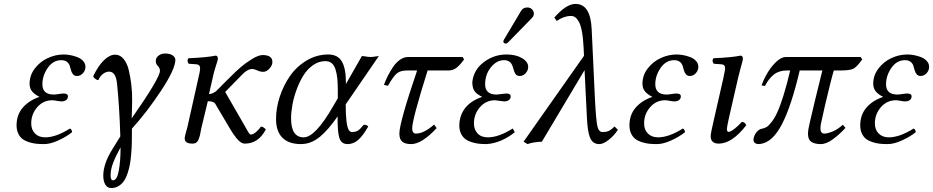

<svg xmlns="http://www.w3.org/2000/svg" viewBox="-20 -718 4728 973"><path d="M138.2 -92.8Q138.2 -60.5 157.5 -41.3Q176.8 -22 209 -22Q263.7 -22 335 -66.9Q345.2 -60.1 345.2 -47.9Q315.4 -24.4 275.1 -6.1Q234.9 12.2 203.1 12.2Q181.2 12.2 163.1 10.3Q145 8.3 126 2.2Q106.9 -3.9 93.8 -13.9Q80.6 -23.9 72.3 -41.5Q64 -59.1 64 -83Q64 -136.2 95.5 -172.6Q127 -209 180.2 -227.1Q156.2 -238.8 143.1 -254.4Q129.9 -270 129.9 -293.9Q129.9 -336.4 156.5 -371.1Q183.1 -405.8 222.4 -423.8Q261.7 -441.9 303.2 -441.9Q318.4 -441.9 335.9 -438.7Q353.5 -435.5 371.6 -428.7Q389.6 -421.9 401.4 -408.9Q413.1 -396 413.1 -378.9Q413.1 -361.3 400.4 -347.2Q387.7 -333 370.1 -333Q357.4 -333 350.3 -341.3Q343.3 -349.6 340.1 -361.3Q336.9 -373 333.3 -384.8Q329.6 -396.5 319.1 -404.8Q308.6 -413.1 291 -413.1Q249 -413.1 221.9 -374Q194.8 -335 194.8 -291Q194.8 -238.8 252.9 -238.8Q260.7 -238.8 277.3 -241.5Q293.9 -244.1 301.8 -244.1Q324.2 -244.1 324.2 -230Q324.2 -217.3 314.9 -210.7Q305.7 -204.1 292 -204.1Q283.7 -204.1 268.1 -207Q252.4 -210 245.1 -210Q199.2 -210 168.7 -174.8Q138.2 -139.6 138.2 -92.8Z M540.5 170.9Q540.5 195.8 552.7 195.8Q573.2 195.8 582 146.7Q590.8 97.7 590.8 38.1V28.8Q565.4 75.7 553 108.2Q540.5 140.6 540.5 170.9ZM503.4 171.9Q503.4 111.3 550.8 36.1L589.8 -26.9Q585 -181.2 572.8 -296.9Q566.4 -355 532.7 -355Q518.1 -355 502.9 -344.2Q487.8 -333.5 478.5 -312Q471.2 -312 462.2 -318.8Q453.1 -325.7 452.6 -332Q477.5 -384.3 506.6 -412.6Q535.6 -440.9 563.5 -440.9Q587.9 -440.9 605.5 -420.4Q623 -399.9 631.6 -366.5Q640.1 -333 645.3 -290.5Q650.4 -248 649.7 -204.1Q648.9 -160.2 647.5 -118.2Q790.5 -323.2 790.5 -358.9Q790.5 -374 780 -383.5Q769.5 -393.1 769.5 -409.2Q769.5 -425.8 783.7 -436.3Q797.9 -446.8 815.4 -446.8Q841.8 -446.8 855.2 -437Q868.7 -427.2 868.7 -415Q868.7 -368.2 796.9 -259.3Q725.1 -150.4 648.4 -65.9V-36.1Q648.4 -9.8 647.9 10.5Q647.5 30.8 645 60.5Q642.6 90.3 638.7 112.5Q634.8 134.8 627 158.9Q619.1 183.1 608.4 198.7Q597.7 214.4 581.3 224.6Q564.9 234.9 544.4 234.9Q523.4 234.9 513.4 217Q503.4 199.2 503.4 171.9Z M1057.1 -319.8 1039.1 -241.2Q1049.3 -241.2 1059.8 -246.6Q1070.3 -252 1075 -255.9Q1079.6 -259.8 1091.8 -272.5Q1104 -285.2 1105 -286.1L1156.2 -336.9Q1177.2 -357.9 1200 -377.7Q1222.7 -397.5 1256.1 -418.2Q1289.6 -439 1311 -439Q1360.4 -439 1360.4 -403.8Q1360.4 -386.7 1345.5 -370.4Q1330.6 -354 1314 -354Q1298.8 -354 1283.9 -361.1Q1269 -368.2 1258.3 -368.2Q1234.4 -368.2 1208 -340.8L1121.1 -252L1220.2 -80.1Q1223.1 -75.2 1228 -66.4Q1233.9 -56.2 1236.3 -52Q1238.8 -47.9 1241.9 -43.2Q1245.1 -38.6 1247.1 -37.4Q1249 -36.1 1251 -36.1Q1263.2 -36.1 1278.3 -49.6Q1293.5 -63 1302.2 -76.2Q1314.9 -76.2 1327.1 -62Q1289.6 9.8 1221.2 9.8Q1210.4 9.8 1199.7 2.7Q1189 -4.4 1178.5 -17.6Q1168 -30.8 1161.4 -40.5Q1154.8 -50.3 1146 -64.9L1070.3 -192.9Q1062.5 -205.1 1033.2 -205.1L1001 -71.8Q999.5 -66.4 997.3 -53.5Q995.1 -40.5 992.9 -31.2Q990.7 -22 986.6 -11.7Q982.4 -1.5 975.1 4.2Q967.8 9.8 957 9.8Q934.1 9.8 925 2.9Q916 -3.9 916 -17.1Q916 -22 918.5 -32.5Q920.9 -43 924.6 -55.7Q928.2 -68.4 929.2 -71.8L983.4 -314Q994.1 -357.9 994.1 -371.1Q994.1 -390.6 976.1 -392.1L936 -395Q925.3 -411.6 935.1 -422.9Q1028.3 -426.8 1072.3 -436Q1084 -436 1084 -420.9Q1084 -415 1080.3 -403.8Q1076.7 -392.6 1069.6 -369.6Q1062.5 -346.7 1057.1 -319.8Z M1668 -179.2 1691.9 -220.2V-259.8Q1691.9 -294.9 1689.5 -319.6Q1687 -344.2 1680.4 -365.7Q1673.8 -387.2 1661.1 -397.7Q1648.4 -408.2 1628.9 -408.2Q1595.2 -408.2 1565.9 -387.5Q1536.6 -366.7 1516.8 -334.5Q1497.1 -302.2 1482.7 -262.7Q1468.3 -223.1 1461.7 -186Q1455.1 -148.9 1455.1 -118.2Q1455.1 -22 1519 -22Q1577.6 -22 1668 -179.2ZM1643.1 -441.9Q1691.9 -441.9 1712.4 -406.5Q1732.9 -371.1 1732.9 -301.8V-292L1814 -434.1Q1818.8 -434.1 1829.6 -432.4Q1840.3 -430.7 1842.8 -430.2L1857.9 -429.2Q1865.7 -428.7 1880.1 -431.4Q1894.5 -434.1 1899.9 -434.1L1731.9 -189Q1731.9 -136.2 1735.8 -104.5Q1739.7 -72.8 1746.6 -60.8Q1753.4 -48.8 1764.2 -48.8Q1782.2 -48.8 1794.2 -56.4Q1806.2 -64 1823.2 -85.9Q1838.9 -85.9 1846.2 -77.1Q1818.8 -29.3 1794.9 -8.5Q1771 12.2 1741.2 12.2Q1710 12.2 1700 -18.3Q1689.9 -48.8 1690.9 -127.9Q1642.1 -58.6 1602.5 -25.9Q1563 6.8 1521 11.2Q1516.1 12.2 1505.9 12.2Q1442.9 12.2 1410.9 -20.3Q1378.9 -52.7 1378.9 -115.2Q1378.9 -170.4 1397.7 -227.8Q1416.5 -285.2 1449.7 -333Q1482.9 -380.9 1533.9 -411.4Q1585 -441.9 1643.1 -441.9Z M2093.8 -360.8H2042Q2008.8 -360.8 1991 -345.9Q1973.1 -331.1 1945.8 -283.2Q1944.3 -283.7 1939.7 -284.7Q1935.1 -285.6 1931.2 -286.6Q1927.2 -287.6 1925.8 -288.1Q1934.1 -311 1945.1 -333Q1956.1 -355 1971.4 -377.9Q1986.8 -400.9 2006.8 -415Q2026.9 -429.2 2047.9 -429.2H2324.2L2332 -417Q2311 -388.2 2293.5 -374.5Q2275.9 -360.8 2252 -360.8H2147Q2068.8 -111.8 2068.8 -67.9Q2068.8 -41 2087.9 -41Q2127.9 -41 2180.2 -86.9Q2181.6 -83.5 2192.9 -68.8Q2117.2 12.2 2064 12.2Q2033.2 12.2 2018.6 0Q2003.9 -12.2 2003.9 -41Q2003.9 -96.2 2093.8 -360.8Z M2381.8 -92.8Q2381.8 -61 2400.4 -41.5Q2418.9 -22 2452.6 -22Q2507.3 -22 2578.6 -66.9Q2580.1 -64 2583.7 -57.4Q2587.4 -50.8 2588.9 -47.9Q2520 6.8 2446.8 12.2Q2424.8 12.2 2406.7 10.3Q2388.7 8.3 2369.6 2.2Q2350.6 -3.9 2337.4 -13.9Q2324.2 -23.9 2315.9 -41.5Q2307.6 -59.1 2307.6 -83Q2307.6 -104 2313.5 -124Q2319.3 -144 2332.3 -163.6Q2345.2 -183.1 2368.4 -199.7Q2391.6 -216.3 2423.8 -227.1Q2396 -240.2 2384.8 -256.3Q2373.5 -272.5 2373.5 -301.8Q2379.9 -363.8 2431.4 -402.8Q2482.9 -441.9 2546.9 -441.9Q2594.7 -441.9 2625.7 -423.3Q2656.7 -404.8 2656.7 -378.9Q2656.7 -361.3 2644 -347.2Q2631.3 -333 2613.8 -333Q2606 -333 2600.6 -335.7Q2595.2 -338.4 2591.6 -344.2Q2587.9 -350.1 2586.2 -355Q2584.5 -359.9 2581.8 -369.1Q2579.1 -378.4 2577.6 -382.8Q2566.4 -413.1 2534.7 -413.1Q2496.6 -413.1 2467.5 -376.7Q2438.5 -340.3 2438.5 -291Q2438.5 -238.8 2496.6 -238.8Q2497.1 -238.8 2508.1 -240Q2519 -241.2 2531 -242.7Q2543 -244.1 2545.4 -244.1Q2567.9 -244.1 2567.9 -230Q2567.9 -225.1 2566.2 -220Q2564.5 -214.8 2556.6 -209.5Q2548.8 -204.1 2535.6 -204.1Q2532.7 -204.1 2517.1 -206.3Q2501.5 -208.5 2495.6 -209Q2492.7 -210 2488.8 -210Q2442.9 -210 2412.4 -175Q2381.8 -140.1 2381.8 -92.8ZM2620.6 -663.1Q2630.9 -680.2 2652.8 -680.2Q2666.5 -680.2 2676 -670.9Q2685.5 -661.6 2685.5 -648.9Q2685.5 -644 2684.6 -642.1Q2682.6 -632.8 2675.8 -627L2556.6 -504.9Q2548.8 -497.1 2543.5 -497.1Q2538.1 -497.1 2534.4 -500.2Q2530.8 -503.4 2530.8 -507.8V-509.8L2531.7 -511.2Q2531.7 -511.7 2532.2 -512.9Q2532.7 -514.2 2532.7 -515.1Q2534.7 -519 2535.6 -520L2608.9 -643.1Q2610.8 -646 2620.6 -663.1Z M3111.3 -60.1Q3091.8 -30.3 3064.5 -9Q3037.1 12.2 3017.1 12.2Q2983.4 12.2 2970.2 -20Q2957 -52.2 2954.1 -126L2942.4 -362.8L2726.1 0Q2683.1 1.5 2653.3 12.2L2633.3 0L2939.5 -435.1L2937.5 -478Q2935.1 -527.3 2928.5 -560.8Q2921.9 -594.2 2912.4 -609.9Q2902.8 -625.5 2893.8 -631.3Q2884.8 -637.2 2873.5 -637.2Q2837.9 -637.2 2801.3 -611.8Q2799.8 -614.3 2789.1 -628.9Q2849.6 -698.2 2896.5 -698.2Q2973.1 -698.2 2978.5 -568.8L2995.1 -213.9Q3000.5 -109.9 3007.1 -79.3Q3013.7 -48.8 3034.2 -48.8Q3051.3 -48.8 3063.7 -54Q3076.2 -59.1 3094.2 -77.1Z M3244.1 -92.8Q3244.1 -60.5 3263.4 -41.3Q3282.7 -22 3314.9 -22Q3369.6 -22 3440.9 -66.9Q3451.2 -60.1 3451.2 -47.9Q3421.4 -24.4 3381.1 -6.1Q3340.8 12.2 3309.1 12.2Q3287.1 12.2 3269 10.3Q3251 8.3 3231.9 2.2Q3212.9 -3.9 3199.7 -13.9Q3186.5 -23.9 3178.2 -41.5Q3169.9 -59.1 3169.9 -83Q3169.9 -136.2 3201.4 -172.6Q3232.9 -209 3286.1 -227.1Q3262.2 -238.8 3249 -254.4Q3235.8 -270 3235.8 -293.9Q3235.8 -336.4 3262.5 -371.1Q3289.1 -405.8 3328.4 -423.8Q3367.7 -441.9 3409.2 -441.9Q3424.3 -441.9 3441.9 -438.7Q3459.5 -435.5 3477.5 -428.7Q3495.6 -421.9 3507.3 -408.9Q3519 -396 3519 -378.9Q3519 -361.3 3506.3 -347.2Q3493.7 -333 3476.1 -333Q3463.4 -333 3456.3 -341.3Q3449.2 -349.6 3446 -361.3Q3442.9 -373 3439.2 -384.8Q3435.5 -396.5 3425 -404.8Q3414.6 -413.1 3397 -413.1Q3355 -413.1 3327.9 -374Q3300.8 -335 3300.8 -291Q3300.8 -238.8 3358.9 -238.8Q3366.7 -238.8 3383.3 -241.5Q3399.9 -244.1 3407.7 -244.1Q3430.2 -244.1 3430.2 -230Q3430.2 -217.3 3420.9 -210.7Q3411.6 -204.1 3397.9 -204.1Q3389.6 -204.1 3374 -207Q3358.4 -210 3351.1 -210Q3305.2 -210 3274.7 -174.8Q3244.1 -139.6 3244.1 -92.8Z M3719.7 -319.8 3674.8 -124Q3663.6 -74.2 3663.6 -64Q3663.6 -49.8 3672.9 -49.8Q3681.6 -49.8 3700.9 -64.2Q3720.2 -78.6 3738.8 -100.1Q3755.9 -100.1 3761.7 -83Q3689.5 9.8 3622.6 9.8Q3581.5 9.8 3581.5 -27.8Q3581.5 -43 3598.6 -115.2L3645.5 -320.8Q3654.8 -364.7 3654.8 -371.1Q3654.8 -390.6 3636.7 -392.1L3596.7 -395Q3585.9 -411.6 3595.7 -422.9Q3688.5 -426.8 3732.4 -436Q3744.6 -436 3744.6 -420.9Q3744.6 -415 3741.7 -404.1Q3738.8 -393.1 3732.2 -369.4Q3725.6 -345.7 3719.7 -319.8Z M4341.3 -429.2 4349.6 -417Q4322.3 -378.4 4304.2 -369.6Q4286.1 -360.8 4238.3 -360.8H4205.6Q4192.9 -320.3 4161.6 -187Q4157.2 -166 4143.6 -106Q4137.7 -83 4137.7 -67.9Q4137.7 -41 4157.7 -41Q4172.4 -41 4198 -51Q4223.6 -61 4251.5 -85.9Q4253.4 -83.5 4258.1 -77.9Q4262.7 -72.3 4264.6 -69.8Q4236.3 -38.6 4202.1 -13.2Q4168 12.2 4139.6 12.2Q4108.9 12.2 4091.8 1Q4074.7 -10.3 4074.7 -40Q4074.7 -58.1 4082.5 -91.8Q4105.5 -192.4 4147.5 -360.8H4032.7Q3990.7 -181.6 3943.1 -89.4Q3895.5 2.9 3834.5 11.2Q3830.6 12.2 3822.3 12.2Q3813 12.2 3805.7 6.6Q3798.3 1 3798.3 -11.2Q3798.3 -14.2 3800.3 -22Q3805.2 -38.1 3815.9 -50.5Q3826.7 -63 3841.3 -65.9Q3842.3 -65.9 3844 -66.4Q3845.7 -66.9 3846.7 -66.9Q3857.4 -69.8 3866.5 -75.4Q3875.5 -81.1 3890.4 -99.9Q3905.3 -118.7 3918.9 -148.2Q3932.6 -177.7 3950 -232.7Q3967.3 -287.6 3984.4 -360.8H3967.3Q3928.2 -360.8 3902.1 -340.6Q3876 -320.3 3856.4 -282.2Q3853.5 -282.7 3847.9 -283.7Q3842.3 -284.7 3839.4 -285.2Q3850.6 -316.9 3869.6 -349.1Q3888.7 -381.3 3914.3 -405.3Q3939.9 -429.2 3962.4 -429.2H3982.4Z M4413.6 -92.8Q4413.6 -60.5 4432.9 -41.3Q4452.1 -22 4484.4 -22Q4539.1 -22 4610.4 -66.9Q4620.6 -60.1 4620.6 -47.9Q4590.8 -24.4 4550.5 -6.1Q4510.3 12.2 4478.5 12.2Q4456.5 12.2 4438.5 10.3Q4420.4 8.3 4401.4 2.2Q4382.3 -3.9 4369.1 -13.9Q4356 -23.9 4347.7 -41.5Q4339.4 -59.1 4339.4 -83Q4339.4 -136.2 4370.8 -172.6Q4402.3 -209 4455.6 -227.1Q4431.6 -238.8 4418.5 -254.4Q4405.3 -270 4405.3 -293.9Q4405.3 -336.4 4431.9 -371.1Q4458.5 -405.8 4497.8 -423.8Q4537.1 -441.9 4578.6 -441.9Q4593.8 -441.9 4611.3 -438.7Q4628.9 -435.5 4647 -428.7Q4665 -421.9 4676.8 -408.9Q4688.5 -396 4688.5 -378.9Q4688.5 -361.3 4675.8 -347.2Q4663.1 -333 4645.5 -333Q4632.8 -333 4625.7 -341.3Q4618.7 -349.6 4615.5 -361.3Q4612.3 -373 4608.6 -384.8Q4605 -396.5 4594.5 -404.8Q4584 -413.1 4566.4 -413.1Q4524.4 -413.1 4497.3 -374Q4470.2 -335 4470.2 -291Q4470.2 -238.8 4528.3 -238.8Q4536.1 -238.8 4552.7 -241.5Q4569.3 -244.1 4577.1 -244.1Q4599.6 -244.1 4599.6 -230Q4599.6 -217.3 4590.3 -210.7Q4581.1 -204.1 4567.4 -204.1Q4559.1 -204.1 4543.5 -207Q4527.8 -210 4520.5 -210Q4474.6 -210 4444.1 -174.8Q4413.6 -139.6 4413.6 -92.8Z"/></svg>

Font: Common Serif
Style: Italic
Weight: 400
Italic angle: -12°
Designer: Philipp H. Poll, Khaled Hosny
Foundry: Stefan Peev, Context Ltd.
Version: Version 1.026